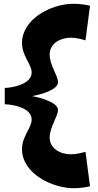

<svg xmlns="http://www.w3.org/2000/svg" viewBox="-20 -828 518 1013"><path d="M431 -27C400 -18 375 -14 353 -14C296 -14 242 -46 242 -102C242 -157 286 -214 286 -248C286 -296 152 -321 149 -321C152 -321 286 -345 286 -394C286 -429 242 -485 242 -540C242 -601 301 -629 353 -629C375 -629 400 -625 431 -615L455 -798C424 -805 395 -808 368 -808C247 -808 96 -726 96 -601C96 -534 147 -488 147 -446C147 -384 48 -365 5 -364V-278C57 -276 147 -257 147 -197C147 -154 96 -108 96 -42C96 90 259 165 368 165C395 165 424 162 455 155Z"/></svg>

Font: Galindo
Style: Regular
Weight: 400
Designer: Astigmatic (AOETI)
Foundry: Astigmatic (AOETI)
Version: Version 1.000